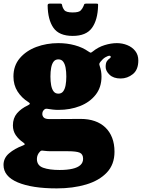

<svg xmlns="http://www.w3.org/2000/svg" viewBox="-52 -779 787 1064"><path d="M351 -580Q425.5 -580 457.5 -624.2Q489.5 -668.5 491.5 -747Q492 -754.5 490.8 -756.8Q489.5 -759 481.5 -759H425.5Q416.5 -759 414.8 -755.2Q413 -751.5 410.5 -744.5Q406 -733 395.8 -721.5Q385.5 -710 351 -710Q314.5 -710 304.5 -723Q294.5 -736 292 -751Q291 -759 283 -759H223.5Q212 -759 212 -749.5Q213 -669.5 244.2 -624.8Q275.5 -580 351 -580ZM227.5 -355Q227.5 -382 231.5 -403.5Q235.5 -425 245 -437.5Q254.5 -450 271.5 -450Q288.5 -450 298 -437.5Q307.5 -425 311.5 -403.5Q315.5 -382 315.5 -355Q315.5 -328 311.5 -306.5Q307.5 -285 298 -272.5Q288.5 -260 271.5 -260Q254.5 -260 245 -272.5Q235.5 -285 231.5 -306.5Q227.5 -328 227.5 -355ZM22.5 -355Q22.5 -308 45.2 -272.2Q68 -236.5 105.5 -213Q113.5 -208 113.2 -204.2Q113 -200.5 103 -195.5Q64.5 -177.5 42 -150.8Q19.5 -124 19.5 -84Q19.5 -53.5 35.2 -30.2Q51 -7 76.5 10.5Q85 16.5 85.2 20Q85.5 23.5 74.5 27.5Q29 44.5 -1.8 70.8Q-32.5 97 -32.5 135Q-32.5 198.5 46.5 231.8Q125.5 265 262.5 265Q352.5 265 425 243.5Q497.5 222 540 177.2Q582.5 132.5 582.5 62Q582.5 18.5 569.5 -15.2Q556.5 -49 532 -72.5Q507.5 -96 473 -108Q438.5 -120 395.5 -120Q385 -120 361 -119.8Q337 -119.5 309 -119.5Q281 -119.5 257.5 -119.2Q234 -119 224.5 -119Q198.5 -119 190.5 -127.8Q182.5 -136.5 182.5 -147Q182.5 -154 184.5 -159.5Q186.5 -165 191.5 -170Q195.5 -174 199.5 -175.5Q203.5 -177 210.5 -176Q225.5 -173.5 240.5 -171.8Q255.5 -170 271.5 -170Q337 -170 391.2 -191.2Q445.5 -212.5 478 -253.8Q510.5 -295 510.5 -355Q510.5 -384.5 501 -412Q497.5 -421.5 498.5 -425.8Q499.5 -430 505.5 -437.5Q518 -453.5 532.2 -461.8Q546.5 -470 554.5 -470Q561.5 -470 561.5 -464Q561.5 -458.5 554.5 -454.2Q547.5 -450 540.5 -440Q533.5 -430 533.5 -408Q533.5 -385.5 555.2 -364.8Q577 -344 616.5 -344Q654 -344 684.2 -368.2Q714.5 -392.5 714.5 -444Q714.5 -475 697.5 -496.5Q680.5 -518 653.2 -529Q626 -540 595.5 -540Q563.5 -540 527.8 -529Q492 -518 462.5 -494Q453 -486.5 450.2 -487Q447.5 -487.5 437.5 -494Q405.5 -516.5 362.5 -528.2Q319.5 -540 271.5 -540Q206 -540 149.2 -518.8Q92.5 -497.5 57.5 -456.2Q22.5 -415 22.5 -355ZM408.5 101Q408.5 122 393.5 135.8Q378.5 149.5 349.5 156.2Q320.5 163 278.5 163Q221.5 163 187 150.5Q152.5 138 152.5 102Q152.5 90.5 156.8 80Q161 69.5 170.5 60Q175.5 55 181.5 55.5Q187.5 56 195.5 57Q204 58 212.2 58.5Q220.5 59 228.5 59Q239.5 59 257.8 59Q276 59 294 59Q312 59 322.5 59Q371.5 59 390 67.2Q408.5 75.5 408.5 101Z"/></svg>

Font: Besley Black
Style: Regular
Weight: 900
Designer: Owen Earl
Foundry: indestructible type*
Version: Version 2.001